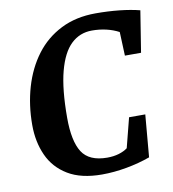

<svg xmlns="http://www.w3.org/2000/svg" viewBox="-77 -728 725 806"><g transform="rotate(-10 285.5 -324.5)"><path d="M294.1 11Q204.9 11 148.9 -22.9Q92.9 -56.7 66.8 -114.6Q40.7 -172.5 40.7 -244Q40.7 -329.5 62.8 -405.1Q85 -480.7 128 -537.9Q171 -595.1 235.4 -627.5Q299.8 -660 384.1 -660Q436.9 -660 485.2 -654.9Q533.4 -649.7 571.3 -640L543.2 -463.8H474.4L470.3 -565.1Q446.1 -578 417.1 -584.8Q388.1 -591.6 356 -591.6Q304 -591.6 267.1 -556.4Q230.1 -521.3 210.2 -445.8Q190.3 -370.3 190.3 -248.4Q190.3 -149 220.4 -101.9Q250.6 -54.9 327.5 -54.9Q354.5 -54.9 376.8 -61.5Q399.1 -68.1 414.4 -79.6L446.7 -206H515.8L500.2 -25.7Q452.4 -8.4 398.4 1.3Q344.3 11 294.1 11Z"/></g></svg>

Font: Faustina Light
Style: Italic
Weight: 300
Italic angle: -8°
Designer: Alfonso Garcia
Foundry: http://www.omnibus-type.com
Version: Version 1.200